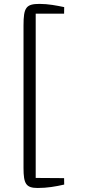

<svg xmlns="http://www.w3.org/2000/svg" viewBox="-20 -854 457 961"><path d="M97.7 -13.2C97.7 66.4 110.4 86.9 168.9 86.9C215.8 86.9 258.8 79.6 301.3 69.8C301.3 60.5 300.8 46.9 300.8 37.6L158.7 36.6V-785.6H300.8C300.8 -795.4 301.3 -808.6 301.3 -818.4C263.7 -826.2 221.7 -834.5 178.2 -834.5C110.4 -834.5 97.7 -816.4 97.7 -726.6Z"/></svg>

Font: Merriweather
Style: Light
Weight: 250
Designer: Eben Sorkin ( eben@eyebytes.com )
Foundry: Sorkin Type Co.
Version: Version 1.003